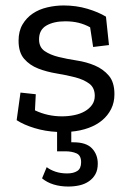

<svg xmlns="http://www.w3.org/2000/svg" viewBox="-20 -474 478 703"><path d="M338 125Q338 148 329.5 163.5Q321 179 306 189.5Q291 200 271.5 204.5Q252 209 230 209Q201 209 176.5 201.5Q152 194 134 179L151 138Q164 148 183 154.5Q202 161 226 161Q249 161 263 152Q277 143 277 120Q277 95 260 87.5Q243 80 219 80H189V9Q146 7 106.5 -5Q67 -17 41 -34L55 -135L111 -129L108 -70Q154 -48 207 -48Q230 -48 252 -52.5Q274 -57 290.5 -66.5Q307 -76 317 -90Q327 -104 327 -123Q327 -153 306.5 -168Q286 -183 255 -191Q224 -199 187.5 -205Q151 -211 120 -223Q89 -235 68.5 -258.5Q48 -282 48 -325Q48 -360 62.5 -384.5Q77 -409 100 -424.5Q123 -440 153 -447Q183 -454 213 -454Q259 -454 299.5 -442Q340 -430 368 -413L379 -309L321 -302L310 -374Q290 -385 268 -390.5Q246 -396 219 -396Q177 -396 150 -380.5Q123 -365 123 -330Q123 -301 143.5 -287Q164 -273 194.5 -265.5Q225 -258 261 -252.5Q297 -247 327.5 -234Q358 -221 378.5 -197Q399 -173 399 -129Q399 -99 387 -75Q375 -51 354 -33.5Q333 -16 304 -5.5Q275 5 241 8V47H249Q296 47 317 69.5Q338 92 338 125Z"/></svg>

Font: Zilla Slab Regular
Style: Regular
Weight: 400
Designer: Typotheque.com
Foundry: Typotheque type foundry
Version: Version 1.0; 2017